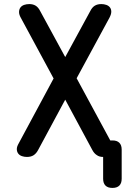

<svg xmlns="http://www.w3.org/2000/svg" viewBox="-20 -760 640 942"><path d="M517 -673 356 -376 521 -71H532Q554 -71 565.5 -59.5Q577 -48 577 -26V117Q577 139 565.5 150.5Q554 162 531.5 162Q509 162 497.5 150.5Q486 139 486 117V10Q467 10 455 1Q442 -7 433 -24L300 -271L167 -24Q158 -7 145 1.5Q132 10 112 10Q99 10 87.5 6Q76 2 69.5 -6.5Q63 -15 62.5 -27.5Q62 -40 72 -57L243 -375L82 -673Q73 -689 73.5 -702Q74 -715 80.5 -723.5Q87 -732 98.5 -736Q110 -740 124 -740Q142 -740 155 -732Q168 -724 177 -706L300 -480L423 -706Q432 -724 445 -732Q458 -740 477 -740Q490 -740 501.5 -736Q513 -732 519.5 -723.5Q526 -715 526 -702.5Q526 -690 517 -673Z"/></svg>

Font: Maple Mono NL Medium
Style: Regular
Weight: 500
Monospace: yes
Designer: subframe7536
Version: Version 7.000